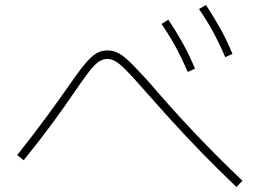

<svg xmlns="http://www.w3.org/2000/svg" viewBox="-20 -791 1040 769"><path d="M927 -42Q854 -112 790.5 -177Q727 -242 668 -307Q609 -372 550 -439Q509 -486 484 -511Q459 -536 442.5 -545.5Q426 -555 410 -555Q393 -555 376.5 -544.5Q360 -534 337 -504.5Q314 -475 276 -419Q240 -366 192 -300.5Q144 -235 75 -149L49 -170Q117 -256 165.5 -322Q214 -388 251 -441Q292 -501 318.5 -533Q345 -565 365.5 -577Q386 -589 410 -589Q426 -589 442 -583.5Q458 -578 476 -564Q494 -550 517.5 -525.5Q541 -501 575 -464Q663 -361 753.5 -265Q844 -169 951 -67ZM732 -503Q710 -554 685 -600.5Q660 -647 627 -695L654 -712Q687 -663 713 -616Q739 -569 761 -516ZM882 -562Q860 -614 835 -660.5Q810 -707 777 -755L805 -771Q837 -722 863 -675.5Q889 -629 911 -575Z"/></svg>

Font: M PLUS 1 Thin ExtraLight
Style: Regular
Weight: 250
Version: Version 1.001